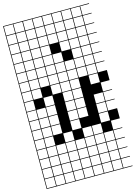

<svg xmlns="http://www.w3.org/2000/svg" viewBox="-182 -1097 1057 1495"><g transform="rotate(-15 346.0 -349.0)"><path d="M0 307.7V-1004.8H692.3V-1000H620.2V-927.9H692.3V-923.1H620.2V-851H692.3V-846.2H620.2V-774H692.3V-769.2H620.2V-697.1H692.3V-692.3H620.2V-620.2H692.3V-615.4H620.2V-543.3H692.3V-538.5H620.2V-466.3H692.3V-384.6H620.2V-312.5H692.3V-307.7H620.2V-235.6H692.3V-230.8H620.2V-158.7H692.3V-76.9H620.2V-4.8H692.3V0H620.2V72.1H692.3V76.9H620.2V149H692.3V153.8H620.2V226H692.3V230.8H620.2V302.9H692.3V307.7ZM543.3 -927.9H615.4V-1000H543.3ZM466.3 -927.9H538.5V-1000H466.3ZM389.4 -927.9H461.5V-1000H389.4ZM312.5 -927.9H384.6V-1000H312.5ZM235.6 -927.9H307.7V-1000H235.6ZM158.7 -927.9H230.8V-1000H158.7ZM81.7 -927.9H153.8V-1000H81.7ZM4.8 -927.9H76.9V-1000H4.8ZM543.3 -851H615.4V-923.1H543.3ZM466.3 -851H538.5V-923.1H466.3ZM389.4 -851H461.5V-923.1H389.4ZM312.5 -851H384.6V-923.1H312.5ZM235.6 -851H307.7V-923.1H235.6ZM158.7 -851H230.8V-923.1H158.7ZM81.7 -851H153.8V-923.1H81.7ZM4.8 -851H76.9V-923.1H4.8ZM4.8 -774H76.9V-846.2H4.8ZM543.3 -774H615.4V-846.2H543.3ZM312.5 -774H384.6V-846.2H312.5ZM235.6 -774H307.7V-846.2H235.6ZM466.3 -774H538.5V-846.2H466.3ZM158.7 -774H230.8V-846.2H158.7ZM81.7 -774H153.8V-846.2H81.7ZM389.4 -774H461.5V-846.2H389.4ZM389.4 -697.1H461.5V-769.2H389.4ZM543.3 -697.1H615.4V-769.2H543.3ZM235.6 -697.1H307.7V-769.2H235.6ZM158.7 -697.1H230.8V-769.2H158.7ZM81.7 -697.1H153.8V-769.2H81.7ZM4.8 -697.1H76.9V-769.2H4.8ZM466.3 -697.1H538.5V-769.2H466.3ZM543.3 -620.2H615.4V-692.3H543.3ZM312.5 -620.2H384.6V-692.3H312.5ZM81.7 -620.2H153.8V-692.3H81.7ZM4.8 -620.2H76.9V-692.3H4.8ZM466.3 -620.2H538.5V-692.3H466.3ZM158.7 -620.2H230.8V-692.3H158.7ZM235.6 -620.2H307.7V-692.3H235.6ZM466.3 -543.3H538.5V-615.4H466.3ZM389.4 -543.3H461.5V-615.4H389.4ZM158.7 -543.3H230.8V-615.4H158.7ZM81.7 -543.3H153.8V-615.4H81.7ZM4.8 -543.3H76.9V-615.4H4.8ZM235.6 -543.3H307.7V-615.4H235.6ZM312.5 -543.3H384.6V-615.4H312.5ZM543.3 -543.3H615.4V-615.4H543.3ZM312.5 -466.3H384.6V-538.5H312.5ZM158.7 -466.3H230.8V-538.5H158.7ZM466.3 -466.3H538.5V-538.5H466.3ZM81.7 -466.3H153.8V-538.5H81.7ZM4.8 -466.3H76.9V-538.5H4.8ZM389.4 -466.3H461.5V-538.5H389.4ZM543.3 -466.3H615.4V-538.5H543.3ZM235.6 -466.3H307.7V-538.5H235.6ZM235.6 -389.4H307.7V-461.5H235.6ZM389.4 -389.4H461.5V-461.5H389.4ZM312.5 -389.4H384.6V-461.5H312.5ZM81.7 -389.4H153.8V-461.5H81.7ZM543.3 -389.4H615.4V-461.5H543.3ZM4.8 -389.4H76.9V-461.5H4.8ZM389.4 -312.5H461.5V-384.6H389.4ZM158.7 -312.5H230.8V-384.6H158.7ZM76.9 -384.6H4.8V-312.5H76.9ZM312.5 -312.5H384.6V-384.6H312.5ZM312.5 -235.6H384.6V-307.7H312.5ZM543.3 -235.6H615.4V-307.7H543.3ZM81.7 -235.6H153.8V-307.7H81.7ZM158.7 -235.6H230.8V-307.7H158.7ZM389.4 -235.6H461.5V-307.7H389.4ZM4.8 -235.6H76.9V-307.7H4.8ZM158.7 -158.7H230.8V-230.8H158.7ZM543.3 -158.7H615.4V-230.8H543.3ZM4.8 -158.7H76.9V-230.8H4.8ZM81.7 -158.7H153.8V-230.8H81.7ZM312.5 -158.7H384.6V-230.8H312.5ZM389.4 -158.7H461.5V-230.8H389.4ZM312.5 -81.7H384.6V-153.8H312.5ZM4.8 -81.7H76.9V-153.8H4.8ZM543.3 -81.7H615.4V-153.8H543.3ZM81.7 -81.7H153.8V-153.8H81.7ZM158.7 -81.7H230.8V-153.8H158.7ZM235.6 -4.8H307.7V-76.9H235.6ZM389.4 -4.8H461.5V-76.9H389.4ZM466.3 -4.8H538.5V-76.9H466.3ZM81.7 -4.8H153.8V-76.9H81.7ZM4.8 -4.8H76.9V-76.9H4.8ZM312.5 72.1H384.6V0H312.5ZM81.7 72.1H153.8V0H81.7ZM4.8 72.1H76.9V0H4.8ZM466.3 72.1H538.5V0H466.3ZM158.7 72.1H230.8V0H158.7ZM389.4 72.1H461.5V0H389.4ZM543.3 72.1H615.4V0H543.3ZM235.6 72.1H307.7V0H235.6ZM235.6 149H307.7V76.9H235.6ZM466.3 149H538.5V76.9H466.3ZM312.5 149H384.6V76.9H312.5ZM158.7 149H230.8V76.9H158.7ZM389.4 149H461.5V76.9H389.4ZM4.8 149H76.9V76.9H4.8ZM543.3 149H615.4V76.9H543.3ZM81.7 149H153.8V76.9H81.7ZM81.7 226H153.8V153.8H81.7ZM235.6 226H307.7V153.8H235.6ZM466.3 226H538.5V153.8H466.3ZM158.7 226H230.8V153.8H158.7ZM4.8 226H76.9V153.8H4.8ZM389.4 226H461.5V153.8H389.4ZM543.3 226H615.4V153.8H543.3ZM312.5 226H384.6V153.8H312.5ZM543.3 302.9H615.4V230.8H543.3ZM158.7 302.9H230.8V230.8H158.7ZM466.3 302.9H538.5V230.8H466.3ZM235.6 302.9H307.7V230.8H235.6ZM389.4 302.9H461.5V230.8H389.4ZM312.5 302.9H384.6V230.8H312.5ZM4.8 302.9H76.9V230.8H4.8ZM81.7 302.9H153.8V230.8H81.7Z"/></g></svg>

Font: Jacquarda Bastarda 9 Charted
Style: Regular
Weight: 400
Designer: Sarah Cadigan-Fried
Version: Version 1.000; ttfautohint (v1.8.4.7-5d5b)